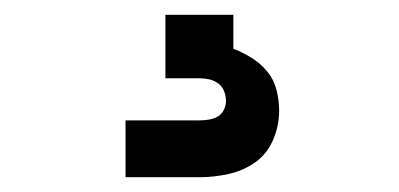

<svg xmlns="http://www.w3.org/2000/svg" viewBox="-20 -20 540 260"><path d="M150 220V143H250Q256 143 262.5 142Q269 141 274.5 138Q280 135 283 129Q286 123 286 117Q286 110 283.5 103.5Q281 97 275.5 93Q270 89 263.5 87.5Q257 86 250 86H204V0H296V46Q309 51 321 58.5Q333 66 342 77Q351 88 354.5 102Q358 116 358 130Q358 150 350 169Q342 188 326 199.5Q310 211 290 215.5Q270 220 250 220Z"/></svg>

Font: Iosevka Curly Slab Extrabold
Style: Regular
Weight: 800
Monospace: yes
Designer: Belleve Invis
Foundry: Belleve Invis
Version: Version 22.1.2; ttfautohint (v1.8.4)